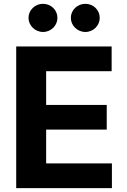

<svg xmlns="http://www.w3.org/2000/svg" viewBox="-20 -966 653 986"><path d="M63.2 0H554.7V-126.8H217V-300.4H528.1V-427.2H217V-600.5H553.3V-727.3H63.2ZM126.4 -874.3C126.4 -834.9 160.2 -801.8 201 -801.8C242.2 -801.8 274.9 -834.9 274.9 -874.3C274.9 -914.4 242.2 -946.4 201 -946.4C160.2 -946.4 126.4 -914.4 126.4 -874.3ZM343.8 -874.3C343.8 -834.9 377.5 -801.8 418.3 -801.8C459.5 -801.8 492.2 -834.9 492.2 -874.3C492.2 -914.4 459.5 -946.4 418.3 -946.4C377.5 -946.4 343.8 -914.4 343.8 -874.3Z"/></svg>

Font: Magic Ui Pro
Style: Bold
Weight: 700
Designer: Stefan Endress, Andreas Faust
Version: Version 1.000;FEAKit 1.0